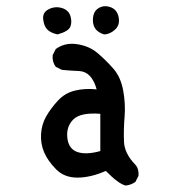

<svg xmlns="http://www.w3.org/2000/svg" viewBox="-20 -570 540 614"><path d="M381.8 23.4Q358.4 17.6 318.4 -23.4Q269.5 -2 227.5 -2Q185.5 -2 159.2 -28.8Q132.8 -55.7 121.1 -83Q109.4 -110.4 111.3 -141.6Q113.3 -172.9 127.9 -198.2Q142.6 -223.6 165 -248Q187.5 -272.5 219.7 -280.3Q252 -288.1 289.1 -284.2Q273.4 -340.8 233.4 -342.8Q193.4 -344.7 177.7 -346.7L158.2 -356.4Q146.5 -372.1 148.4 -393.6L158.2 -413.1Q187.5 -434.6 226.6 -428.7Q265.6 -422.9 292.5 -399.9Q319.3 -377 342.8 -350.1Q366.2 -323.2 374 -280.3Q381.8 -237.3 378.4 -196.3Q375 -155.3 376.5 -117.2Q377.9 -79.1 413.1 -43Q424.8 -29.3 422.9 -7.8L413.1 11.7Q399.4 21.5 381.8 23.4ZM300.8 -86.9Q300.8 -153.3 300.8 -206.1Q237.3 -210.9 214.4 -188Q191.4 -165 195.3 -129.4Q199.2 -93.8 227.1 -84Q254.9 -74.2 300.8 -86.9ZM164.1 -460Q144.5 -463.9 132.8 -474.1Q121.1 -484.4 118.2 -507.3Q115.2 -530.3 135.7 -540.5Q156.2 -550.8 177.7 -544.4Q199.2 -538.1 205.1 -519Q210.9 -500 205.1 -484.9Q199.2 -469.7 164.1 -460ZM312.5 -460Q279.3 -470.7 277.3 -500.5Q275.4 -530.3 293 -542.5Q310.5 -554.7 332.5 -547.4Q354.5 -540 359.4 -515.1Q364.3 -490.2 347.7 -475.1Q331.1 -460 312.5 -460Z"/></svg>

Font: JasonHandwriting2
Style: Regular
Weight: 400
Version: Version 1.05.10